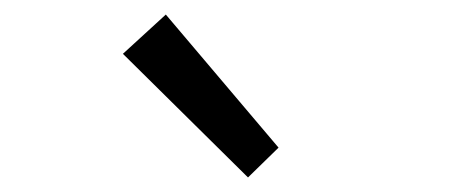

<svg xmlns="http://www.w3.org/2000/svg" viewBox="-20 -883 642 264"><path d="M321 -639 363 -680 208 -863 149 -809Z"/></svg>

Font: Noto Sans CJK JP DemiLight
Style: Regular
Weight: 350
Designer: Ryoko NISHIZUKA (kana & ideographs); Paul D. Hunt (Latin, Greek & Cyrillic); Wenlong ZHANG (bopomofo); Sandoll Communica
Foundry: Adobe Systems Incorporated
Version: Version 1.004;PS 1.004;hotconv 1.0.82;makeotf.lib2.5.63406